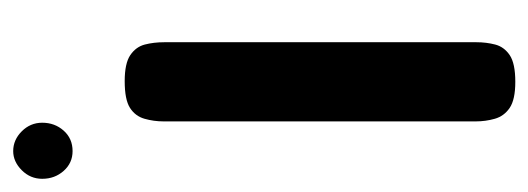

<svg xmlns="http://www.w3.org/2000/svg" viewBox="-318 -517 801 291"><g transform="rotate(-90 82.5 -371.5)"><path d="M104 9Q77 9 64.5 0.5Q52 -8 48 -22Q44 -36 44 -51V-524Q44 -539 48 -553Q52 -567 64.5 -575Q77 -583 105 -583Q132 -583 144.5 -574.5Q157 -566 160.5 -552.5Q164 -539 164 -523V-50Q164 -35 160.5 -21.5Q157 -8 144.5 0.5Q132 9 104 9ZM-1 -662Q-19 -662 -31 -675.5Q-43 -689 -43 -708Q-43 -726 -30 -739Q-17 -752 -1 -752Q16 -752 29 -739Q42 -726 42 -708Q42 -689 30 -675.5Q18 -662 -1 -662Z"/></g></svg>

Font: Fredoka Expanded Medium
Style: Regular
Weight: 500
Width: 7
Designer: Ben Nathan
Foundry: Milena B. Brandão, Ben Nathan
Version: Version 2.001